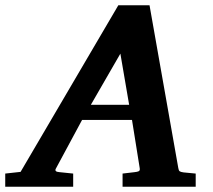

<svg xmlns="http://www.w3.org/2000/svg" viewBox="-73 -707 808 727"><path d="M-53.2 0V-49.8L4.9 -56.2L375 -687H493.2L602.1 -70.8Q603.5 -61.5 607.2 -58.6Q610.8 -55.7 622.1 -54.2L668 -49.8V0H391.1V-49.8L437 -55.2Q446.8 -56.2 452.1 -58.6Q457.5 -61 456.1 -69.8L426.8 -252.9H237.8L139.2 -69.8Q130.9 -56.6 151.9 -55.2L204.1 -49.8V0ZM271 -310.1H416L382.8 -503.9Z"/></svg>

Font: Charis
Style: Bold Italic
Weight: 700
Italic angle: -11°
Designer: Walt Agee, Miriam Martin, Annie Olsen, Victor Gaultney, Lorna Priest, Alan Ward, Bob Hallissy, Martin Hosken, Sharon Cor
Foundry: SIL Global
Version: Version 7.000